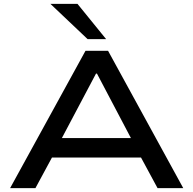

<svg xmlns="http://www.w3.org/2000/svg" viewBox="-20 -966 993 986"><path d="M32 0 419 -705H535L921 0H789L682 -198L743 -157H208L269 -198L162 0ZM473 -588 284 -231 248 -257H703L666 -231L478 -588ZM430 -765 239 -946H378L525 -765Z"/></svg>

Font: Nunito Sans 7pt Expanded SemiBold
Style: Regular
Weight: 600
Width: 7
Designer: Vernon Adams
Foundry: Vernon Adams
Version: Version 3.101;gftools[0.9.27]